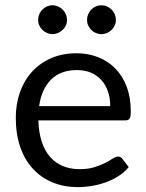

<svg xmlns="http://www.w3.org/2000/svg" viewBox="-20 -722 568 748"><path d="M409.5 -308.5H132.5C138.5 -352.5 153.9 -386.9 178.8 -411.8C203.6 -436.6 237.3 -449 280 -449C300.3 -449 318.5 -445.6 334.5 -438.8C350.5 -431.9 364.1 -422.2 375.2 -409.8C386.4 -397.2 394.9 -382.4 400.8 -365.2C406.6 -348.1 409.5 -329.2 409.5 -308.5ZM481.5 -71 456.5 -103.5C452.5 -109.2 446.8 -112 439.5 -112C433.8 -112 427.1 -109.4 419.2 -104.2C411.4 -99.1 401.7 -93.5 390 -87.5C378.3 -81.5 364.4 -75.9 348.2 -70.8C332.1 -65.6 312.8 -63 290.5 -63C266.5 -63 244.8 -66.9 225.5 -74.8C206.2 -82.6 189.5 -94.4 175.5 -110.2C161.5 -126.1 150.6 -145.8 142.8 -169.5C134.9 -193.2 130.5 -221 129.5 -253H468C476.3 -253 482 -255.3 485 -260C488 -264.7 489.5 -274 489.5 -288C489.5 -324 484.2 -356.1 473.5 -384.2C462.8 -412.4 448.1 -436.1 429.2 -455.2C410.4 -474.4 388.1 -489.1 362.2 -499.2C336.4 -509.4 308.3 -514.5 278 -514.5C241.3 -514.5 208.3 -508.1 179 -495.2C149.7 -482.4 124.8 -464.8 104.5 -442.2C84.2 -419.8 68.6 -393.2 57.8 -362.5C46.9 -331.8 41.5 -298.8 41.5 -263.5C41.5 -219.8 47.5 -181.2 59.5 -147.5C71.5 -113.8 88.2 -85.6 109.8 -62.8C131.2 -39.9 156.8 -22.6 186.2 -10.8C215.8 1.1 248 7 283 7C301.3 7 319.8 5.4 338.5 2.2C357.2 -0.9 375.2 -5.7 392.8 -12C410.2 -18.3 426.7 -26.4 442 -36.2C457.3 -46.1 470.5 -57.7 481.5 -71ZM241 -644.5C241 -652.2 239.5 -659.5 236.5 -666.5C233.5 -673.5 229.3 -679.6 224 -684.8C218.7 -689.9 212.6 -694 205.8 -697C198.9 -700 191.7 -701.5 184 -701.5C176.7 -701.5 169.7 -700 163 -697C156.3 -694 150.4 -689.9 145.2 -684.8C140.1 -679.6 136 -673.5 133 -666.5C130 -659.5 128.5 -652.2 128.5 -644.5C128.5 -636.8 130 -629.7 133 -623C136 -616.3 140.1 -610.5 145.2 -605.5C150.4 -600.5 156.3 -596.5 163 -593.5C169.7 -590.5 176.7 -589 184 -589C191.7 -589 198.9 -590.5 205.8 -593.5C212.6 -596.5 218.7 -600.5 224 -605.5C229.3 -610.5 233.5 -616.3 236.5 -623C239.5 -629.7 241 -636.8 241 -644.5ZM431.5 -644.5C431.5 -652.2 430 -659.5 427 -666.5C424 -673.5 419.9 -679.6 414.8 -684.8C409.6 -689.9 403.6 -694 396.8 -697C389.9 -700 382.7 -701.5 375 -701.5C367.3 -701.5 360.1 -700 353.2 -697C346.4 -694 340.5 -689.9 335.5 -684.8C330.5 -679.6 326.5 -673.5 323.5 -666.5C320.5 -659.5 319 -652.2 319 -644.5C319 -636.8 320.5 -629.7 323.5 -623C326.5 -616.3 330.5 -610.5 335.5 -605.5C340.5 -600.5 346.4 -596.5 353.2 -593.5C360.1 -590.5 367.3 -589 375 -589C382.7 -589 389.9 -590.5 396.8 -593.5C403.6 -596.5 409.6 -600.5 414.8 -605.5C419.9 -610.5 424 -616.3 427 -623C430 -629.7 431.5 -636.8 431.5 -644.5Z"/></svg>

Font: LatoLatin
Style: Regular
Weight: 400
Designer: Lukasz Dziedzic with Adam Twardoch and Botio Nikoltchev
Foundry: tyPoland Lukasz Dziedzic
Version: Version 2.015; 2015-08-06; http://www.latofonts.com/